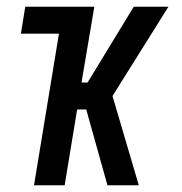

<svg xmlns="http://www.w3.org/2000/svg" viewBox="-20 -550 540 570"><path d="M81 0 155 -450H42L55 -530H260L222 -305H240L377 -530H480L314 -265L392 0H299L236 -225H209L172 0Z"/></svg>

Font: Iosevka Curly Medium Oblique
Style: Regular
Weight: 500
Italic angle: -9°
Monospace: yes
Designer: Belleve Invis
Foundry: Belleve Invis
Version: Version 11.1.0; ttfautohint (v1.8.3)